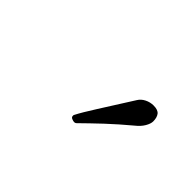

<svg xmlns="http://www.w3.org/2000/svg" viewBox="-23 -888 575 575"><g transform="rotate(45 264.5 -601.0)"><path d="M439.9 -668Q439.9 -658.2 432.1 -644.8Q424.3 -631.3 408.7 -619.1Q391.6 -605 374.5 -589.8Q357.4 -574.7 340.8 -559.3Q324.2 -543.9 309.3 -529.3Q294.4 -514.6 281.7 -502.4Q279.3 -500 277.1 -499.5Q274.9 -499 273.9 -499Q270 -499 263.9 -501.5Q257.8 -503.9 257.8 -509.3Q257.8 -510.3 257.8 -511.7Q257.8 -513.2 258.8 -514.6Q269.5 -535.6 294.7 -575.2Q319.8 -614.7 359.9 -678.2Q366.7 -689.5 379.6 -696Q392.6 -702.6 407.2 -702.6Q425.8 -702.6 432.9 -693.4Q439.9 -684.1 439.9 -668Z"/></g></svg>

Font: IM FELL French Canon SC
Style: Regular
Weight: 400
Designer: Igino Marini
Foundry: Igino Marini
Version: 3.00